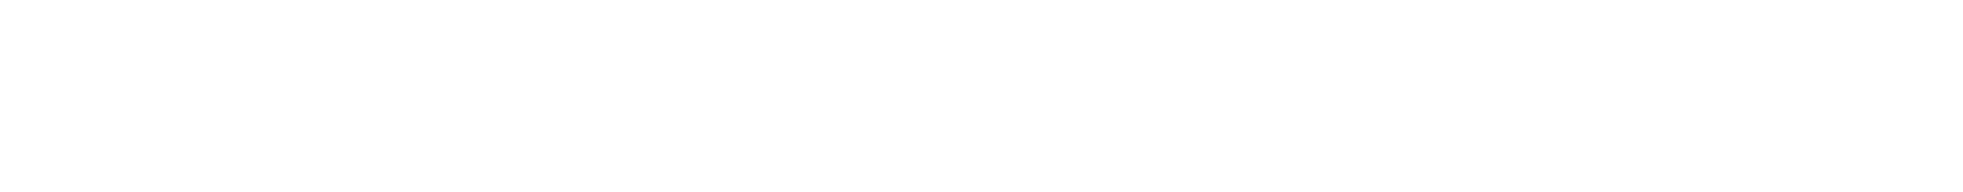

<svg xmlns="http://www.w3.org/2000/svg" viewBox="-20 -59 409 40"><path d="M0 -39Z"/></svg>

Font: MewTooHand
Style: WideLta
Weight: 400
Designer: Mew Too, Robert Jablonski
Version: Version 0.77